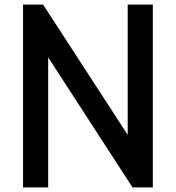

<svg xmlns="http://www.w3.org/2000/svg" viewBox="-20 -813 763 833"><path d="M534 -793H643V0H555L189 -564V0H80V-793H167L534 -228Z"/></svg>

Font: Kdam Thmor Pro
Style: Regular
Weight: 400
Designer: Sovichet Tep, Longdey Hak
Foundry: Anagata Design
Version: Version 1.003; ttfautohint (v1.8.4.7-5d5b)